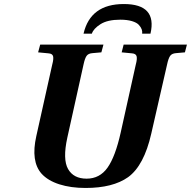

<svg xmlns="http://www.w3.org/2000/svg" viewBox="-20 -912 942 947"><path d="M159.2 -241.2 237.8 -594.2Q245.1 -621.1 241.9 -634.3Q238.8 -647.5 219.2 -648.9L168 -653.8L178.2 -691.9H490.2L480 -653.8L436 -649.9Q415.5 -648.4 407 -636.2Q398.4 -624 392.1 -594.2L312 -232.9Q288.6 -126 315.7 -78.4Q342.8 -30.8 407.2 -30.8Q471.7 -30.8 510.3 -85Q548.8 -139.2 575.2 -257.8L649.9 -594.2Q657.2 -621.1 653.8 -634.3Q650.4 -647.5 630.9 -648.9L580.1 -653.8L589.8 -691.9H901.9L892.1 -653.8L848.1 -649.9Q827.6 -648.4 819.1 -636.2Q810.5 -624 804.2 -594.2L726.1 -252.9Q690.4 -95.2 611.8 -38.1Q536.6 15.1 401.9 15.1Q329.1 15.1 272.7 -2.9Q216.3 -21 185.1 -55.2Q130.9 -116.2 159.2 -241.2ZM392.1 -746.1Q425.8 -892.1 590.8 -892.1Q755.9 -892.1 722.2 -746.1H681.2Q682.6 -756.3 679 -767.1Q675.3 -777.8 664.8 -789.3Q654.3 -800.8 630.6 -807.9Q606.9 -814.9 573.2 -814.9Q510.3 -814.9 475.6 -792.7Q440.9 -770.5 433.1 -746.1Z"/></svg>

Font: Linguistics Pro
Style: Bold Italic
Weight: 700
Italic angle: -12°
Designer: Stefan Peev, Context Ltd
Foundry: Stefan Peev, Context Ltd
Version: Version 001.000